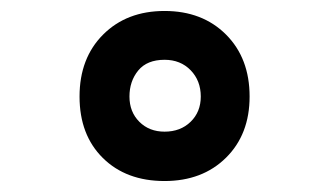

<svg xmlns="http://www.w3.org/2000/svg" viewBox="-20 -705 600 350"><path d="M125 -529Q125 -599 168 -642Q211 -685 280 -685Q349 -685 392 -642Q435 -599 435 -529Q435 -460 392 -417.5Q349 -375 280 -375Q210 -375 167.5 -417Q125 -459 125 -529ZM346 -529Q346 -558 327.5 -577Q309 -596 280 -596Q248 -596 232 -576.5Q216 -557 216 -529Q216 -501 234 -483Q252 -465 280 -465Q309 -465 327.5 -483Q346 -501 346 -529Z"/></svg>

Font: Cairo Black
Style: Regular
Weight: 900
Designer: Mohamed Gaber, the designers of Titillium
Foundry: Kief Type Foundry
Version: Version 2.009; ttfautohint (v1.5.33-1714) -l 8 -r 50 -G 200 